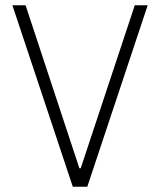

<svg xmlns="http://www.w3.org/2000/svg" viewBox="-20 -708 606 728"><path d="M256 0 27 -688H77L281 -70H286L491 -688H540L311 0Z"/></svg>

Font: Saira Semi Condensed ExtraLight
Style: Regular
Weight: 200
Width: 4
Designer: Hector Gatti with collaboration of the Omnibus-Type team
Foundry: Omnibus-Type
Version: Version 1.001; ttfautohint (v1.8)